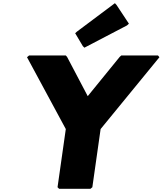

<svg xmlns="http://www.w3.org/2000/svg" viewBox="-20 -1181 1023 1208"><path d="M150 -821 394 -369 342 -3 352 7H549L561 -3L613 -369L983 -821L974 -832H743L733 -823L532 -576L402 -823L394 -832H163ZM453 -972 501 -891 511 -881 779 -1021 791 -1032 713 -1150 703 -1161 464 -982Z"/></svg>

Font: Hussar Woodtype
Style: UltraObl
Weight: 900
Foundry: Cannot Into Space Fonts
Version: Version 1.07